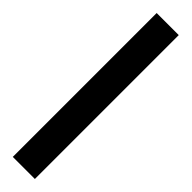

<svg xmlns="http://www.w3.org/2000/svg" viewBox="11 -89 418 418"><g transform="rotate(-45 219.5 120.0)"><path d="M441 154V86H-2V154Z"/></g></svg>

Font: Noto Sans Myanmar SemiCondensed Medium
Style: Regular
Weight: 500
Width: 4
Designer: Monotype Design Team
Foundry: Monotype Imaging Inc.
Version: Version 2.107